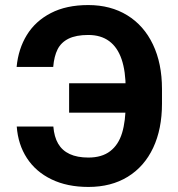

<svg xmlns="http://www.w3.org/2000/svg" viewBox="-20 -737 713 767"><path d="M560.2 -286.9H256.1V-404.4H560.2ZM333.2 -107.6Q386.9 -107.6 420.1 -133.1Q453.3 -158.5 467.7 -205.9Q482.1 -253.3 482.1 -323.9V-381.7Q482.1 -452.1 465.8 -500.1Q449.5 -548 416.2 -572.7Q382.9 -597.3 332.6 -597.3Q284.1 -597.3 254.1 -582.6Q224.1 -567.8 210.1 -540Q196.1 -512.2 192.6 -469.7H46.4Q53.2 -541.8 87.3 -597.3Q121.4 -652.8 183.2 -684.8Q245 -716.8 332.6 -716.8Q421.9 -716.8 488.4 -675.9Q554.9 -635.1 591 -559.3Q627.1 -483.6 627.1 -381.5V-323Q627.1 -221.3 591.8 -146.4Q556.4 -71.4 490.3 -30.8Q424.1 9.8 333.2 9.8Q248.3 9.8 185.6 -20.6Q122.9 -50.9 87.5 -105.4Q52.1 -159.8 46.9 -231.6H193.1Q196.4 -190.2 212.4 -162.9Q228.4 -135.6 258.5 -121.6Q288.6 -107.6 333.2 -107.6Z"/></svg>

Font: Pretendard GOV Variable
Style: Regular
Weight: 400
Designer: Base glyphs from Inter by Rasmus Andersson; Hangul glyphs from Noto Sans CJK(Source Han Sans) by Jang Soo-young and Kang
Foundry: Kil Hyung-jin
Version: Version 1.307;Glyphs 3.2 (3192)